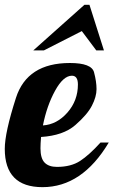

<svg xmlns="http://www.w3.org/2000/svg" viewBox="-33 -770 471 796"><path d="M366.2 -561 306.2 -641.1 148.9 -561H105L316.9 -750H337.9L397.9 -561ZM290 -419.9Q290 -456.1 265.1 -456.1Q229.5 -456.1 195.3 -393.8Q161.1 -331.5 145 -250Q203.1 -253.9 246.6 -303.5Q290 -353 290 -419.9ZM-13.2 -152.8Q-13.2 -220.2 33.2 -364.5Q79.6 -508.8 256.8 -508.8Q346.7 -508.8 356.9 -470.2Q367.2 -431.6 367.2 -400.4Q367.2 -369.1 348.1 -332Q329.1 -294.9 279.3 -251.5Q229.5 -208 137.2 -202.1Q134.8 -173.8 134.8 -155.3Q134.8 -113.3 152.1 -95.7Q169.4 -78.1 203.1 -78.1Q261.2 -78.1 299.1 -102.8Q336.9 -127.4 383.8 -179.2H418Q307.6 5.9 143.1 5.9Q-13.2 5.9 -13.2 -152.8Z"/></svg>

Font: Lobster-Regular
Style: Regular
Weight: 400
Designer: Pablo Impallari
Foundry: Pablo Impallari
Version: Version 1.007; ttfautohint (v1.1) -l 8 -r 50 -G 50 -x 14 -D 